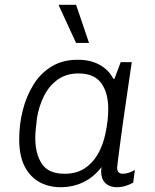

<svg xmlns="http://www.w3.org/2000/svg" viewBox="-20 -770 646 800"><path d="M232 10Q183 10 144 -11.5Q105 -33 82.5 -77Q60 -121 60 -190Q60 -252 75 -311Q90 -370 119.5 -417.5Q149 -465 195 -493Q241 -521 304 -521Q357 -521 395 -500Q433 -479 452 -442H457L483 -511H529Q518 -436 508.5 -371Q499 -306 491.5 -253Q484 -200 479 -160.5Q474 -121 471 -98.5Q468 -76 468 -71Q468 -58 474.5 -52Q481 -46 492 -46Q503 -46 517 -50.5Q531 -55 542 -62L535 -9Q521 -1 503.5 4.5Q486 10 467 10Q444 10 428 0Q412 -10 405.5 -29Q399 -48 403 -74Q372 -33 328.5 -11.5Q285 10 232 10ZM249 -46Q298 -46 332 -68Q366 -90 387.5 -127.5Q409 -165 419 -212Q426 -245 428.5 -269.5Q431 -294 431 -316Q431 -384 401.5 -424Q372 -464 307 -464Q256 -464 220 -438Q184 -412 163 -369.5Q142 -327 134 -278Q131 -252 129 -232Q127 -212 127 -195Q127 -129 154.5 -87.5Q182 -46 249 -46ZM297 -591 225 -747 226 -750H297L351 -591Z"/></svg>

Font: Chivo ExtraLight
Style: Italic
Weight: 250
Italic angle: -8.05°
Designer: Hector Gatti
Foundry: Omnibus-Type
Version: Version 2.002